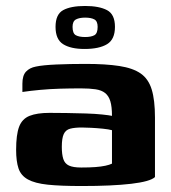

<svg xmlns="http://www.w3.org/2000/svg" viewBox="-20 -618 574 643"><path d="M253 5Q183 5 140 0.5Q97 -4 73.5 -17Q50 -30 42 -54Q34 -78 34 -116Q34 -167 44 -193.5Q54 -220 79 -230Q104 -240 146 -240Q171 -240 203.5 -239.5Q236 -239 267.5 -238Q299 -237 322.5 -234.5Q346 -232 355 -230Q355 -261 349.5 -279Q344 -297 332 -306.5Q320 -316 300 -319Q280 -322 251 -322Q216 -322 181.5 -321Q147 -320 114.5 -317Q82 -314 55 -310V-338Q55 -365 67 -378Q79 -391 100 -395Q123 -400 168.5 -402Q214 -404 267 -404Q334 -404 379.5 -397Q425 -390 451 -372Q477 -354 488 -318.5Q499 -283 499 -224V-25Q483 -10 419.5 -2.5Q356 5 253 5ZM252 -57Q280 -57 299.5 -58.5Q319 -60 333 -63Q347 -66 355 -70V-182Q344 -185 324.5 -187Q305 -189 285 -190Q265 -191 254 -191Q230 -191 215 -187Q200 -183 193.5 -169Q187 -155 187 -126Q187 -101 192 -85.5Q197 -70 211 -63.5Q225 -57 252 -57ZM263 -454Q217 -454 191.5 -470Q166 -486 166 -528Q166 -570 191.5 -584Q217 -598 265 -598Q312 -598 338.5 -584Q365 -570 365 -528Q365 -486 338.5 -470Q312 -454 263 -454ZM265 -494Q285 -494 296 -500Q307 -506 307 -528Q307 -547 296 -553Q285 -559 265 -559Q246 -559 234.5 -553Q223 -547 223 -528Q223 -506 234 -500Q245 -494 265 -494Z"/></svg>

Font: r_Genos
Style: Bold
Weight: 700
Designer: Robert E. Leuschke
Foundry: Robert E. Leuschke
Version: Version 2.000;June 29, 2024;FontCreator 14.0.0.2814 32-bit